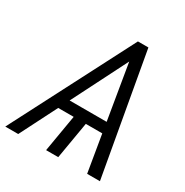

<svg xmlns="http://www.w3.org/2000/svg" viewBox="-199 -862 959 997"><g transform="rotate(30 280.5 -363.5)"><path d="M459.2 0 422.2 -221.2H323.5L285.9 0H213.1L250.7 -221.2H158L45.8 0H-31.6L343.8 -727.3H406.6L535.9 0ZM411.9 -284.4 356.9 -614.3 190 -284.4Z"/></g></svg>

Font: Karasuma Gothic
Style: Light Italic
Weight: 300
Italic angle: 9.39998°
Designer: Rasmus Andersson / Ryoko Nishizuka
Foundry: rsms
Version: Version 1.00